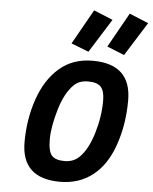

<svg xmlns="http://www.w3.org/2000/svg" viewBox="-63 -1031 871 1095"><g transform="rotate(5 372.0 -483.5)"><path d="M623 -740 524 -780 635 -978 744 -933ZM419 -741 319 -780 431 -979 540 -934ZM423 -142Q470 -189 498.5 -284Q527 -379 527 -470Q527 -525 506 -548.5Q485 -572 433 -572Q381 -572 351 -542Q301 -493 272 -393.5Q243 -294 243 -224.5Q243 -155 264.5 -131.5Q286 -108 337.5 -108Q389 -108 423 -142ZM322 12Q101 12 101 -196Q101 -327 141 -443Q181 -559 258 -625.5Q335 -692 448 -692Q669 -692 669 -484Q669 -347 628 -228.5Q587 -110 508.5 -49Q430 12 322 12Z"/></g></svg>

Font: Titillium Web
Style: Bold Italic
Weight: 700
Italic angle: -13°
Version: Version 1.002;PS 57.000;hotconv 1.0.70;makeotf.lib2.5.55311